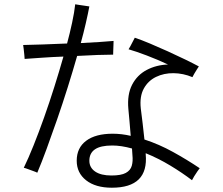

<svg xmlns="http://www.w3.org/2000/svg" viewBox="-20 -833 1040 896"><path d="M502 43Q426 43 382 8.5Q338 -26 338 -83Q338 -143 382 -176Q426 -209 506 -209Q527 -209 548 -206.5Q569 -204 590 -199Q588 -231 584.5 -265Q581 -299 579 -325Q573 -392 596.5 -437.5Q620 -483 664.5 -506.5Q709 -530 764 -532Q715 -555 665 -574Q615 -593 580 -603Q583 -607 589 -618.5Q595 -630 601 -641.5Q607 -653 609 -657Q639 -647 679.5 -630Q720 -613 763 -593.5Q806 -574 844 -555.5Q882 -537 908 -523Q905 -519 898.5 -508.5Q892 -498 886 -488Q880 -478 878 -473Q835 -491 790 -491.5Q745 -492 708 -474Q671 -456 651 -419.5Q631 -383 637 -327Q641 -299 645.5 -258.5Q650 -218 654 -182Q722 -160 788 -123.5Q854 -87 912 -48Q909 -44 901 -33Q893 -22 886 -10Q879 2 876 8Q830 -27 774.5 -60.5Q719 -94 660 -118V-113Q674 43 502 43ZM154 -27Q149 -30 136 -34.5Q123 -39 110 -44Q97 -49 91 -50Q112 -93 136.5 -154Q161 -215 186 -285.5Q211 -356 234 -429Q257 -502 276 -569Q222 -567 173.5 -563.5Q125 -560 95 -558Q95 -563 93.5 -577Q92 -591 90.5 -605Q89 -619 88 -623Q123 -624 178.5 -625.5Q234 -627 293 -630Q306 -678 316.5 -727Q327 -776 331 -813Q336 -812 349.5 -810Q363 -808 377 -806Q391 -804 397 -803Q391 -771 380.5 -725Q370 -679 357 -632Q404 -634 444.5 -637Q485 -640 510 -642Q510 -638 509.5 -624Q509 -610 508.5 -596.5Q508 -583 508 -578Q481 -578 436 -576.5Q391 -575 340 -572Q320 -502 296 -425.5Q272 -349 246.5 -275.5Q221 -202 197.5 -138Q174 -74 154 -27ZM500 -14Q545 -14 567 -26Q589 -38 595 -59.5Q601 -81 598 -109L596 -140Q546 -154 504 -154Q449 -154 423 -136Q397 -118 397 -83Q397 -51 424 -32.5Q451 -14 500 -14Z"/></svg>

Font: Zen Kaku Gothic Antique
Style: Regular
Weight: 400
Designer: Yoshimichi Ohira
Foundry: Positype
Version: Version 1.001